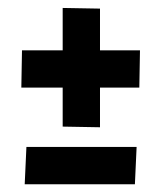

<svg xmlns="http://www.w3.org/2000/svg" viewBox="-20 -475 416 495"><path d="M327.8 0H43.7L48.1 -96.2H332.2ZM237.8 -345.3H340.9L339.2 -249.1H237.8V-146.9L141.6 -148.6V-249.1H35L36.7 -345.3H141.6V-454.5L237.8 -452.8Z"/></svg>

Font: FoglihtenBlackPcs
Style: BlackPcs
Weight: 900
Version: Version 0.75